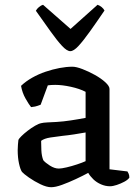

<svg xmlns="http://www.w3.org/2000/svg" viewBox="-20 -779 580 803"><path d="M194 4Q175 4 149 -8.5Q123 -21 101 -36.5Q79 -52 72 -60Q65 -70 59.5 -95Q54 -120 54 -151Q54 -163 55 -173.5Q56 -184 57 -194Q59 -199 69.5 -209.5Q80 -220 95.5 -232Q111 -244 126.5 -253Q142 -262 153 -264Q160 -266 177.5 -267Q195 -268 217 -269Q231 -270 246 -271.5Q261 -273 276.5 -275.5Q292 -278 307.5 -280.5Q323 -283 338 -286V-395Q313 -408 276.5 -416Q240 -424 211 -424Q202 -424 194 -423.5Q186 -423 180 -422L150 -341Q146 -340 137.5 -336.5Q129 -333 110 -331Q101 -342 87 -366.5Q73 -391 68 -420Q88 -439 114.5 -454Q141 -469 170.5 -479Q200 -489 229 -494.5Q258 -500 283 -500Q299 -500 325 -490Q351 -480 377 -465.5Q403 -451 420.5 -435Q438 -419 438 -407V-71L513 -62Q515 -59 518 -52.5Q521 -46 521 -36Q515 -27 500 -19Q485 -11 468.5 -5.5Q452 0 440 0Q421 0 402.5 -8Q384 -16 370.5 -29Q357 -42 349 -56Q327 -44 297 -30Q267 -16 239.5 -6Q212 4 194 4ZM226 -74Q237 -74 258.5 -79Q280 -84 302.5 -91.5Q325 -99 338 -105V-225Q316 -221 290 -217Q264 -213 243 -211Q217 -208 191 -204Q165 -200 152 -190Q152 -174 153 -150.5Q154 -127 161 -109Q169 -99 188.5 -86.5Q208 -74 226 -74ZM274 -565Q260 -565 239.5 -587Q219 -609 191.5 -647.5Q164 -686 130 -734Q134 -742 143 -749.5Q152 -757 160 -759L275 -658L388 -759Q397 -756 405 -749.5Q413 -743 417 -735Q383 -685 355.5 -646.5Q328 -608 308 -586.5Q288 -565 274 -565Z"/></svg>

Font: Texturina Medium 12pt Medium
Style: Regular
Weight: 500
Version: Version 1.002